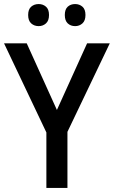

<svg xmlns="http://www.w3.org/2000/svg" viewBox="-20 -928 562 948"><path d="M261 -385 410 -714H522L313 -277V0H209V-274L0 -714H112ZM119 -854Q119 -882 134 -895Q149 -908 171 -908Q192 -908 207 -895Q222 -882 222 -854Q222 -826 207 -812.5Q192 -799 171 -799Q149 -799 134 -812.5Q119 -826 119 -854ZM300 -854Q300 -882 314.5 -895Q329 -908 351 -908Q372 -908 387 -895Q402 -882 402 -854Q402 -826 387 -812.5Q372 -799 351 -799Q329 -799 314.5 -812.5Q300 -826 300 -854Z"/></svg>

Font: Noto Sans Gurmukhi SemiCondensed Medium
Style: Regular
Weight: 500
Width: 4
Designer: Jelle Bosma - Monotype Design Team
Foundry: Monotype Imaging Inc.
Version: Version 2.004; ttfautohint (v1.8.4.7-5d5b)